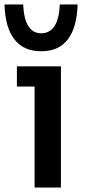

<svg xmlns="http://www.w3.org/2000/svg" viewBox="-42 -834 379 854"><path d="M-22 -814H61Q66.9 -686 141.1 -686Q218.3 -686 224.1 -814H303.2Q300.3 -711.9 259.8 -658.9Q219.2 -606 141.1 -606Q63 -606 22 -658.9Q-19 -711.9 -22 -814ZM229 0H111.8V-449.2H33.2V-539.1H229Z"/></svg>

Font: Sora Medium
Style: Regular
Weight: 500
Designer: Jonathan Barnbrook, Julián Moncada
Foundry: Barnbrook Fonts
Version: Version 2.000